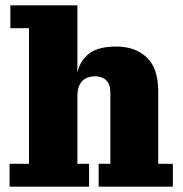

<svg xmlns="http://www.w3.org/2000/svg" viewBox="-20 -702 690 722"><path d="M16 0V-86H89V-596H19V-682H271V-86H315V0ZM351 0V-86H395V-355Q395 -385 379.5 -400Q364 -415 338 -415Q320 -415 305 -408.5Q290 -402 280.5 -385.5Q271 -369 271 -339L261 -338Q261 -396 273.5 -438.5Q286 -481 320 -504Q354 -527 417 -527Q488 -527 531.5 -486.5Q575 -446 575 -358V-86H630V0Z"/></svg>

Font: Montagu Slab
Style: Bold
Weight: 700
Designer: Florian Karsten
Foundry: Florian Karsten
Version: Version 1.000